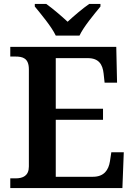

<svg xmlns="http://www.w3.org/2000/svg" viewBox="-20 -951 682 971"><path d="M262 -771H382C403 -816 457 -880 488 -918V-931H431C399 -909 352 -869 322 -841C292 -869 245 -909 214 -931H156V-918C187 -880 241 -816 262 -771ZM32 0H599L606 -181H543L536 -135C529 -91 506 -57 450 -57H262V-345H501V-401H262V-657H424C479 -657 499 -626 504 -579L509 -533H572L568 -714H32V-665H58C95 -665 126 -657 126 -600V-109C126 -62 96 -49 59 -49H32Z"/></svg>

Font: Noto Serif Georgian SemiBold
Style: Regular
Weight: 600
Designer: Monotype Design Team, Akaki Razmadze
Foundry: Google LLC
Version: Version 2.003